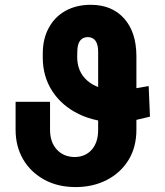

<svg xmlns="http://www.w3.org/2000/svg" viewBox="-20 -757 677 787"><path d="M589.4 -404.3 594.7 -278.8Q574.2 -273.4 534.7 -264.6Q495.6 -256.3 460.9 -255.4Q371.1 -256.3 302.7 -289.6Q232.9 -323.7 194.1 -383.8Q155.3 -443.8 155.3 -521V-536.6Q155.3 -598.6 180.2 -643.1Q204.6 -688.5 249 -712.9Q293.5 -737.3 352.1 -737.3Q438.5 -737.3 488.5 -681.6Q538.6 -626 539.1 -527.8V-225.1Q539.1 -153.8 506.8 -101.1Q474.1 -48.3 417.7 -19.3Q361.3 9.8 290 9.8Q216.8 9.8 161.6 -20.5Q105.5 -51.3 74.7 -104.2Q43.9 -157.2 43.9 -225.1V-339.8H185.1V-225.1Q185.1 -174.3 212.9 -144Q240.7 -113.8 286.1 -113.3Q330.1 -113.8 356.2 -143.6Q382.3 -173.3 382.3 -225.1V-544.9Q382.3 -604 339.8 -605Q297.4 -604 296.9 -545.9L296.4 -527.8Q294.9 -463.9 338.4 -426Q381.8 -388.2 460.9 -387.7Q507.3 -388.7 589.4 -404.3Z"/></svg>

Font: Inter Tight Stencil
Style: Bold
Weight: 700
Designer: Rasmus Andersson
Foundry: rsms
Version: Version 3.004;Glyphs 3.1.2 (3151)